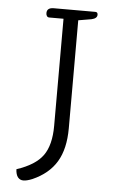

<svg xmlns="http://www.w3.org/2000/svg" viewBox="-52 -731 464 778"><g transform="rotate(5 180.5 -342.0)"><path d="M41 -32Q117 -57 147.5 -99.5Q178 -142 178 -220V-656H120Q114 -656 110.5 -660.5Q107 -665 107 -673Q107 -695 135 -695H304Q314 -695 314 -684Q314 -669 291 -664L238 -655V-216Q238 -132 206.5 -79.5Q175 -27 109 2Q87 11 73 11Q59 11 50.5 0.5Q42 -10 41 -32Z"/></g></svg>

Font: Maitree Light
Style: Regular
Weight: 300
Designer: CadsonDemak Team
Foundry: CadsonDemak
Version: Version 1.001